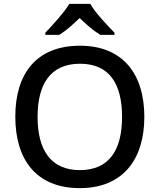

<svg xmlns="http://www.w3.org/2000/svg" viewBox="-20 -961 824 991"><path d="M446 -941H338C311 -896 251 -831 214 -792V-781H286C321 -803 355 -833 391 -868C427 -833 463 -802 498 -781H571V-792C534 -830 471 -896 446 -941ZM725 -358C725 -580 613 -725 393 -725C166 -725 59 -579 59 -359C59 -138 166 10 392 10C613 10 725 -137 725 -358ZM174 -358C174 -529 242 -632 393 -632C544 -632 610 -529 610 -358C610 -187 544 -83 392 -83C242 -83 174 -187 174 -358Z"/></svg>

Font: Noto Sans Georgian Medium
Style: Regular
Weight: 500
Designer: Monotype Design Team, Akaki Razmadze
Foundry: Google LLC
Version: Version 2.005